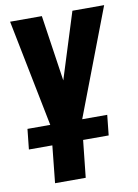

<svg xmlns="http://www.w3.org/2000/svg" viewBox="-85 -635 624 867"><g transform="rotate(-10 227.0 -201.5)"><path d="M96.2 175.3 113.8 4.9H6.3L16.1 -87.9H120.6L22.9 -578.1H168.5L213.4 -275.4L308.6 -578.1H454.1L267.1 -87.9H381.8L372.1 4.9H254.9L236.8 175.3Z"/></g></svg>

Font: Oswald
Style: Bold
Weight: 700
Designer: Vernon Adams
Foundry: Vernon Adams
Version: 3.0; ttfautohint (v0.94.23-7a4d-dirty) -l 8 -r 50 -G 200 -x 